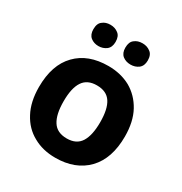

<svg xmlns="http://www.w3.org/2000/svg" viewBox="-176 -883 972 1024"><g transform="rotate(30 309.5 -371.0)"><path d="M574.2 -273.9Q574.2 -138.2 502.9 -64Q431.2 9.8 308.1 9.8Q231 9.8 172.4 -23.4Q112.8 -55.7 79.1 -119.6Q44.9 -183.1 44.9 -273.9Q44.9 -410.6 116.2 -483.4Q186.5 -556.2 311 -556.2Q387.2 -556.2 447.3 -523.4Q505.9 -489.7 540 -427.7Q574.2 -365.2 574.2 -273.9ZM196.8 -273.9Q196.8 -192.9 223.6 -151.4Q250 -109.9 310.1 -109.9Q369.1 -109.9 395.5 -151.4Q421.9 -193.4 421.9 -273.9Q421.9 -355.5 395.5 -395.5Q369.1 -436 309.1 -436Q250 -436 223.6 -395.5Q196.8 -355.5 196.8 -273.9ZM142.1 -686Q142.1 -722.2 162.1 -736.3Q180.7 -752 210 -752Q238.3 -752 258.3 -736.3Q278.8 -721.7 278.8 -686Q278.8 -652.8 258.3 -636.7Q237.3 -621.1 210 -621.1Q182.1 -621.1 162.1 -636.7Q142.1 -652.8 142.1 -686ZM338.9 -686Q338.9 -721.7 358.9 -736.3Q377.9 -752 407.7 -752Q436 -752 456.1 -736.3Q477.1 -721.7 477.1 -686Q477.1 -652.8 456.5 -636.7Q435.5 -621.1 407.7 -621.1Q378.9 -621.1 358.9 -636.7Q338.9 -652.8 338.9 -686Z"/></g></svg>

Font: Droid Sans Thai
Style: Bold
Weight: 700
Designer: Steve Matteson
Foundry: Ascender Corporation
Version: Version 1.00